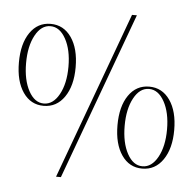

<svg xmlns="http://www.w3.org/2000/svg" viewBox="-52 -700 829 826"><g transform="rotate(5 363.0 -287.0)"><path d="M220 74 485 -648H506L241 74ZM263 -402Q263 -322 229.5 -273.5Q196 -225 140 -225Q84 -225 51 -273Q18 -321 18 -402Q18 -483 51 -531Q84 -579 140 -579Q196 -579 229.5 -531Q263 -483 263 -402ZM74.5 -282Q100 -235 140 -235Q180 -235 206 -282Q232 -329 232 -402Q232 -475 206 -522Q180 -569 140 -569Q100 -569 74.5 -522Q49 -475 49 -402Q49 -329 74.5 -282ZM709 -170Q709 -90 675.5 -41.5Q642 7 586 7Q530 7 497 -41Q464 -89 464 -170Q464 -251 497 -299Q530 -347 586 -347Q642 -347 675.5 -299Q709 -251 709 -170ZM520.5 -50Q546 -3 586 -3Q626 -3 652 -50Q678 -97 678 -170Q678 -243 652 -290Q626 -337 586 -337Q546 -337 520.5 -290Q495 -243 495 -170Q495 -97 520.5 -50Z"/></g></svg>

Font: Arapey Thin-Display
Style: Regular
Weight: 100
Designer: Eduardo Rodriguez Tunni
Foundry: Eduardo Rodriguez Tunni
Version: Version 4.000